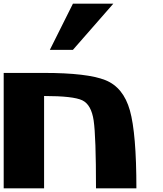

<svg xmlns="http://www.w3.org/2000/svg" viewBox="-20 -1020 884 1040"><path d="M218.8 0H0V-625H218.8Q453.1 -625 550.8 -585.9Q648.4 -546.9 683.6 -421.9Q718.8 -296.9 718.8 0H500Q500 -281.2 487.3 -367.2Q474.6 -453.1 425.8 -476.6Q377 -500 218.8 -500ZM375 -750H250L375 -1000H593.8Z"/></svg>

Font: CraftyPE
Style: Regular
Weight: 400
Designer: Erek Butcher
Foundry: Haunted Coop
Version: Version 0.018;April 4, 2024;FontCreator 15.0.0.2962 64-bit